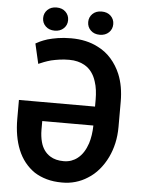

<svg xmlns="http://www.w3.org/2000/svg" viewBox="-59 -916 718 972"><g transform="rotate(5 300.0 -430.0)"><path d="M275.9 -721.2Q238.8 -721.2 209 -716.3Q179.2 -711.4 157.2 -705.1Q134.8 -697.8 119.6 -690.7Q104.5 -683.6 97.7 -679.2L121.1 -577.6Q133.3 -583 148.9 -589.1Q164.6 -595.2 184.1 -600.6Q203.1 -605 226.1 -608.4Q249 -611.8 275.9 -611.8Q299.3 -611.8 318.6 -606.9Q337.9 -602.1 353.5 -593.3Q376 -580.6 390.9 -560.1Q405.8 -539.6 413.6 -513.7Q420.4 -493.7 423.3 -470.7Q426.3 -447.8 426.3 -423.3V-387.2H39.6V-291.5Q39.6 -246.6 46.4 -207.3Q53.2 -168 66.4 -135.7Q80.6 -100.6 102.3 -73.5Q124 -46.4 151.9 -27.3Q180.2 -9.3 215.1 0.5Q250 10.3 292.5 10.3Q328.1 10.7 361.1 1.2Q394 -8.3 421.9 -26.4Q453.1 -45.4 478 -74.7Q502.9 -104 520 -139.6Q536.1 -172.9 544.9 -211.9Q553.7 -251 553.7 -294.9V-423.3Q553.7 -461.9 547.6 -496.8Q541.5 -531.7 528.8 -562.5Q511.2 -604.5 481.9 -637.9Q452.6 -671.4 411.6 -691.4Q383.3 -706.1 349.4 -713.6Q315.4 -721.2 275.9 -721.2ZM292.5 -98.1Q271 -98.1 253.9 -102.5Q236.8 -106.9 223.6 -115.2Q205.1 -126.5 192.6 -144.3Q180.2 -162.1 174.3 -184.6Q170.4 -198.7 168.5 -214.4Q166.5 -230 166.5 -246.6V-291H426.3Q425.8 -266.1 422.4 -242.9Q418.9 -219.7 412.6 -199.7Q404.3 -174.8 391.8 -155Q379.4 -135.3 361.8 -121.6Q347.7 -110.4 330.1 -104.2Q312.5 -98.1 292.5 -98.1ZM125.5 -811Q125.5 -786.1 143.1 -769.3Q160.6 -752.4 189 -752.4Q217.3 -752.4 234.9 -769.3Q252.4 -786.1 252.4 -811Q252.4 -835.9 235.1 -853Q217.8 -870.1 189 -870.1Q160.2 -870.1 142.8 -853Q125.5 -835.9 125.5 -811ZM354.5 -811Q354.5 -785.6 372.1 -768.6Q389.6 -751.5 418 -751.5Q446.8 -751.5 464.4 -768.6Q481.9 -785.6 481.9 -811Q481.9 -835.4 464.6 -852.5Q447.3 -869.6 418 -869.6Q389.2 -869.6 371.8 -852.5Q354.5 -835.4 354.5 -811Z"/></g></svg>

Font: Roboto Mono SemiBold
Style: Regular
Weight: 600
Monospace: yes
Designer: Google
Version: Version 3.000